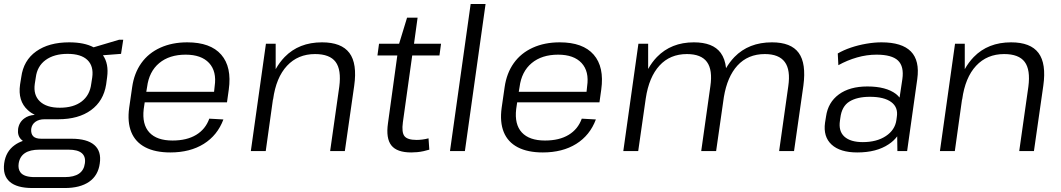

<svg xmlns="http://www.w3.org/2000/svg" viewBox="-34 -760 5338 966"><path d="M259 -160H190Q162 -160 144 -147Q126 -134 123 -111Q121 -87 133 -74.5Q145 -62 174 -62H326Q404 -62 440.5 -30.5Q477 1 468 62Q460 123 414.5 154.5Q369 186 292 186H129Q51 186 15 154.5Q-21 123 -13 62Q-5 2 40 -30Q58 -43 81 -51Q77 -54 73 -58Q53 -77 57 -111Q62 -145 88 -164Q109 -180 141 -182Q121 -192 106 -206Q55 -252 67 -335L73 -372Q84 -456 148 -501.5Q212 -547 314 -547Q390 -547 437 -522L565 -560H586L575 -489L484 -482Q514 -439 505 -372L500 -335Q487 -252 424 -206Q361 -160 259 -160ZM267 -218Q336 -218 377 -249.5Q418 -281 425 -338L430 -370Q438 -427 406 -458Q374 -489 306 -489Q238 -489 195.5 -458Q153 -427 146 -370L141 -338Q133 -282 166.5 -250Q200 -218 267 -218ZM292 131Q384 131 393 62Q398 28 377.5 10.5Q357 -7 311 -7H164Q71 -7 60 62Q56 89 68 106Q86 132 145 131Z M823 7Q747 7 697 -19Q647 -45 626.5 -95.5Q606 -146 616 -218L631 -322Q641 -392 677 -442.5Q713 -493 772.5 -520Q832 -547 908 -547Q1025 -547 1079 -485Q1133 -423 1117 -309L1108 -245H694L689 -211Q680 -134 717.5 -93.5Q755 -53 834 -53Q906 -53 953 -81.5Q1000 -110 1019 -163L1090 -159Q1060 -79 991 -36Q922 7 823 7ZM702 -298H1043L1046 -326Q1057 -401 1018 -443Q979 -485 900 -485Q818 -485 767 -442.5Q716 -400 706 -322Z M1673 -324Q1684 -409 1654.5 -448.5Q1625 -488 1551 -488Q1465 -488 1410 -429Q1355 -370 1340 -260L1339 -258L1303 0H1228L1304 -540H1353V-412Q1372 -446 1398 -473Q1470 -547 1586 -547Q1684 -547 1724 -493.5Q1764 -440 1748 -328L1701 0H1627Z M2035 7Q1963 7 1935 -28.5Q1907 -64 1918 -140L1965 -481H1865L1873 -540H1974L2014 -671H2067L2049 -540H2185L2177 -481H2040L1993 -145Q1986 -94 2001 -75Q2016 -56 2062 -56Q2076 -56 2091.5 -58Q2107 -60 2122 -64L2126 -7Q2113 -3 2097 0.5Q2081 4 2065.5 5.5Q2050 7 2035 7Z M2409 -740 2305 0H2230L2334 -740Z M2697 7Q2621 7 2571 -19Q2521 -45 2500.5 -95.5Q2480 -146 2490 -218L2505 -322Q2515 -392 2551 -442.5Q2587 -493 2646.5 -520Q2706 -547 2782 -547Q2899 -547 2953 -485Q3007 -423 2991 -309L2982 -245H2568L2563 -211Q2554 -134 2591.5 -93.5Q2629 -53 2708 -53Q2780 -53 2827 -81.5Q2874 -110 2893 -163L2964 -159Q2934 -79 2865 -36Q2796 7 2697 7ZM2576 -298H2917L2920 -326Q2931 -401 2892 -443Q2853 -485 2774 -485Q2692 -485 2641 -442.5Q2590 -400 2580 -322Z M3932 -326Q3944 -408 3914.5 -448Q3885 -488 3814 -488Q3729 -488 3676 -430Q3625 -374 3608 -272L3569 0H3494L3540 -326Q3552 -408 3523 -448Q3494 -488 3422 -488Q3337 -488 3284 -430Q3231 -372 3215 -265L3177 0H3102L3178 -540H3227V-413Q3246 -447 3271 -473Q3343 -547 3457 -547Q3553 -547 3592 -494Q3614 -464 3619 -417Q3637 -448 3661 -473Q3733 -547 3850 -547Q3946 -547 3984.5 -494Q4023 -441 4008 -329L3961 0H3886Z M4279 7Q4193 7 4150 -32.5Q4107 -72 4117 -143L4122 -174Q4132 -245 4186.5 -285Q4241 -325 4330 -325Q4424 -325 4474 -287Q4484 -279 4492 -269L4506 -362Q4515 -426 4484 -455.5Q4453 -485 4376 -485Q4327 -485 4278 -471Q4229 -457 4184 -432L4181 -491Q4210 -508 4247 -520.5Q4284 -533 4324.5 -540Q4365 -547 4401 -547Q4504 -547 4549 -501Q4594 -455 4581 -362L4530 0H4481L4480 -74Q4463 -51 4437 -34Q4376 7 4279 7ZM4307 -45Q4377 -45 4423 -75.5Q4469 -106 4476 -156L4478 -171Q4486 -220 4450 -246.5Q4414 -273 4343 -273Q4278 -273 4239.5 -249Q4201 -225 4194 -167L4192 -153Q4184 -100 4214.5 -72.5Q4245 -45 4307 -45Z M5140 -324Q5151 -409 5121.5 -448.5Q5092 -488 5018 -488Q4932 -488 4877 -429Q4822 -370 4807 -260L4806 -258L4770 0H4695L4771 -540H4820V-412Q4839 -446 4865 -473Q4937 -547 5053 -547Q5151 -547 5191 -493.5Q5231 -440 5215 -328L5168 0H5094Z"/></svg>

Font: Pathway Extreme 8pt Thin 12pt Light
Style: Italic
Weight: 300
Italic angle: -8°
Version: Version 1.001;gftools[0.9.26]